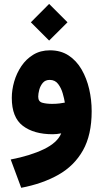

<svg xmlns="http://www.w3.org/2000/svg" viewBox="-20 -666 514 954"><path d="M224.1 -646.5 315.4 -555.2 224.1 -464.4 133.3 -555.2ZM435.5 -113.3Q435.5 4.4 392.1 81.3Q348.6 158.2 269.8 202.6Q190.9 247.1 85.4 267.1L33.2 126.5Q130.4 107.9 197.8 75.4Q265.1 43 284.2 -3.4Q261.7 1 241.7 1Q148.4 1 93.5 -40.8Q38.6 -82.5 38.6 -179.7Q38.6 -219.2 50.5 -260.7Q62.5 -302.2 86.2 -337.4Q109.9 -372.6 145.5 -394.3Q181.2 -416 228 -416Q281.7 -416 320.8 -390.4Q359.9 -364.7 385.3 -321Q410.6 -277.3 423.1 -223.6Q435.5 -169.9 435.5 -113.3ZM238.8 -149.9Q259.8 -149.9 276.4 -152.1Q293 -154.3 302.2 -156.2Q299.3 -175.3 291.7 -201.9Q284.2 -228.5 268.8 -248.8Q253.4 -269 227.1 -269Q205.1 -269 192.6 -254.2Q180.2 -239.3 175 -219.7Q169.9 -200.2 169.9 -185.5Q169.9 -161.1 190.4 -155.5Q210.9 -149.9 238.8 -149.9Z"/></svg>

Font: Vazirmatn FD Black
Style: Regular
Weight: 900
Designer: Saber Rastikerdar
Foundry: Saber Rastikerdar
Version: Version 33.003